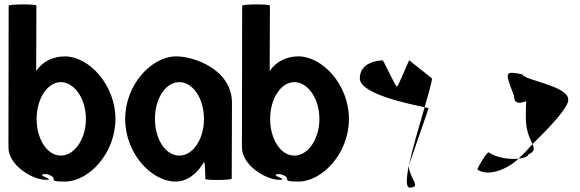

<svg xmlns="http://www.w3.org/2000/svg" viewBox="-20 -810 2612 865"><path d="M18 -146C18 -66 125 0 186 0C240 0 126 -23 189 -26C259 -6 178 8 273 8C379 8 500 -118 500 -274C500 -430 379 -556 273 -556C218 -556 171 -532 143 -490L144 -785C144 -792 19 -792 19 -784ZM145 -274C145 -366 194 -440 254 -440C315 -440 367 -366 367 -274C367 -184 316 -109 254 -109C192 -109 145 -184 145 -274Z M544 -274C544 -118 663 8 771 8C823 8 869 -28 899 -80C905 -76 905 -4 905 -4C905 3 1024 2 1024 -5L1025 -347C1025 -500 847 -558 771 -556C663 -554 544 -430 544 -274ZM678 -274C678 -366 726 -440 788 -440C849 -440 899 -366 899 -274C899 -184 850 -109 788 -109C725 -109 678 -184 678 -274Z M1070 -146C1070 -66 1177 0 1238 0C1292 0 1178 -23 1241 -26C1311 -6 1230 8 1325 8C1431 8 1552 -118 1552 -274C1552 -430 1431 -556 1325 -556C1270 -556 1223 -532 1195 -490L1196 -785C1196 -792 1071 -792 1071 -784ZM1197 -274C1197 -366 1246 -440 1306 -440C1367 -440 1419 -366 1419 -274C1419 -184 1368 -109 1306 -109C1244 -109 1197 -184 1197 -274Z M1601 -457C1601 -387 1821 -342 1893 -327C1911 -390 1926 -440 1926 -457L1824 -538C1824 -546 1775 -420 1768 -420C1761 -420 1704 -546 1704 -538C1704 -538 1601 -538 1601 -457ZM1822 -65C1810 -6 1808 35 1826 35C1883 35 1820 -12 1822 -65ZM1822 -65 1911 -322C1911 -323 1904 -325 1893 -327C1869 -244 1838 -140 1822 -65ZM1822 -65Z M2131 -46C2178 -14 2260 -43 2316 -95C2279 -91 2217 -98 2181 -124C2173 -124 2131 -56 2131 -46ZM2296 -378C2296 -340 2321 -344 2351 -354C2349 -333 2349 -306 2349 -279C2349 -218 2369 -184 2379 -161C2459 -239 2544 -329 2540 -362C2540 -424 2334 -450 2334 -475C2253 -490 2253 -490 2296 -378ZM2316 -95C2341 -98 2360 -105 2360 -114C2390 -128 2388 -140 2379 -161C2358 -137 2337 -114 2316 -95Z"/></svg>

Font: Ampere
Style: SuCnd
Weight: 400
Version: Version 1